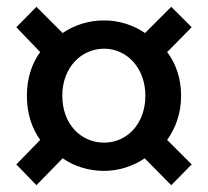

<svg xmlns="http://www.w3.org/2000/svg" viewBox="-20 -652 610 564"><path d="M87 -108 164 -187C199 -163 241 -150 286 -150C327 -150 370 -163 405 -187L483 -108L543 -169L471 -241C496 -276 512 -319 512 -371C512 -421 497 -465 471 -499L543 -572L483 -632L406 -555C371 -579 328 -592 286 -592C241 -592 199 -579 164 -555L87 -632L28 -572L98 -499C73 -465 59 -421 59 -371C59 -319 73 -276 98 -241L28 -169ZM286 -233C218 -233 163 -287 163 -371C163 -453 218 -509 286 -509C352 -509 407 -453 407 -371C407 -287 352 -233 286 -233Z"/></svg>

Font: ChiuKong Gothic CL Medium
Style: Regular
Weight: 500
Designer: Ryoko NISHIZUKA 西塚涼子 (kana, bopomofo & ideographs); Paul D. Hunt (Latin, Greek & Cyrillic); Sandoll Communications 산돌커뮤니
Foundry: Adobe
Version: Version 1.300